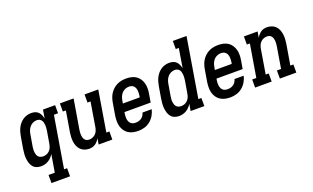

<svg xmlns="http://www.w3.org/2000/svg" viewBox="-96 -1245 3192 1961"><g transform="rotate(-20 1500.0 -265.0)"><path d="M190 205V117H258L290 -75Q279 -56 263.5 -40Q248 -24 229.5 -13Q211 -2 190.5 3Q170 8 150 8Q124 8 101 -1Q78 -10 63 -29Q48 -48 41 -71.5Q34 -95 31.5 -119.5Q29 -144 31 -170Q33 -196 37 -221L59 -351Q63 -374 69.5 -396.5Q76 -419 87 -440.5Q98 -462 114 -480.5Q130 -499 150.5 -512.5Q171 -526 194 -532Q217 -538 240 -538Q262 -538 282 -531.5Q302 -525 316 -510.5Q330 -496 338 -477Q346 -458 350 -438L365 -530H497V-442H452L359 117H392V205ZM206 -80Q225 -80 243.5 -87.5Q262 -95 276 -110Q290 -125 297 -143.5Q304 -162 307 -181L329 -311Q331 -326 332.5 -341.5Q334 -357 333 -371.5Q332 -386 328.5 -400.5Q325 -415 317 -426.5Q309 -438 296 -444Q283 -450 268 -450Q247 -450 226.5 -441Q206 -432 191.5 -415Q177 -398 169 -378Q161 -358 158 -337L136 -207Q134 -193 133 -178Q132 -163 134 -149Q136 -135 140.5 -122Q145 -109 154.5 -99Q164 -89 177.5 -84.5Q191 -80 206 -80Z M673 8Q647 8 623 -1Q599 -10 581.5 -27.5Q564 -45 554.5 -68Q545 -91 541.5 -116.5Q538 -142 539.5 -168.5Q541 -195 545 -221L582 -442H549V-530H698L644 -207Q642 -193 641 -178.5Q640 -164 641 -150.5Q642 -137 646 -124Q650 -111 658.5 -100.5Q667 -90 679.5 -85Q692 -80 707 -80Q725 -80 744 -88Q763 -96 776.5 -110.5Q790 -125 797 -143.5Q804 -162 807 -181L850 -442H817V-530H966L893 -88H926V0H777L788 -65Q779 -49 767 -35Q755 -21 740 -10.5Q725 0 707.5 4Q690 8 673 8Z M1208 8Q1179 8 1151 2Q1123 -4 1100 -19Q1077 -34 1061.5 -57Q1046 -80 1039 -106.5Q1032 -133 1032.5 -162.5Q1033 -192 1037 -221L1059 -351Q1063 -376 1071 -400.5Q1079 -425 1093.5 -447.5Q1108 -470 1128 -488Q1148 -506 1172 -517.5Q1196 -529 1221 -533.5Q1246 -538 1271 -538Q1300 -538 1328 -531.5Q1356 -525 1378 -510Q1400 -495 1415 -472Q1430 -449 1437 -422Q1444 -395 1443.5 -366Q1443 -337 1438 -309L1423 -221H1139L1136 -207Q1134 -192 1133 -177.5Q1132 -163 1134 -148.5Q1136 -134 1141.5 -121Q1147 -108 1156.5 -98.5Q1166 -89 1180 -84.5Q1194 -80 1208 -80Q1225 -80 1241.5 -84Q1258 -88 1272.5 -98Q1287 -108 1296.5 -123Q1306 -138 1310 -154H1410Q1402 -120 1384 -89Q1366 -58 1338 -35Q1310 -12 1276 -2Q1242 8 1208 8ZM1336 -309 1339 -323Q1341 -338 1342 -352.5Q1343 -367 1341.5 -381Q1340 -395 1335 -408Q1330 -421 1320.5 -431Q1311 -441 1297.5 -445.5Q1284 -450 1269 -450Q1248 -450 1227.5 -441.5Q1207 -433 1192 -416Q1177 -399 1169 -378.5Q1161 -358 1158 -337L1153 -309Z M1650 8Q1624 8 1601 -1Q1578 -10 1563 -29Q1548 -48 1541 -71.5Q1534 -95 1531.5 -119.5Q1529 -144 1531 -170Q1533 -196 1537 -221L1559 -351Q1563 -374 1569.5 -396.5Q1576 -419 1587 -440.5Q1598 -462 1614 -480.5Q1630 -499 1650.5 -512.5Q1671 -526 1694 -532Q1717 -538 1740 -538Q1762 -538 1782 -531.5Q1802 -525 1816 -510.5Q1830 -496 1838 -477Q1846 -458 1850 -438L1884 -647H1851V-735H2000L1893 -88H1926V0H1777L1790 -75Q1779 -56 1763.5 -40Q1748 -24 1729.5 -13Q1711 -2 1690.5 3Q1670 8 1650 8ZM1706 -80Q1725 -80 1743.5 -87.5Q1762 -95 1776 -110Q1790 -125 1797 -143.5Q1804 -162 1807 -181L1829 -311Q1831 -326 1832.5 -341.5Q1834 -357 1833 -371.5Q1832 -386 1828.5 -400.5Q1825 -415 1817 -426.5Q1809 -438 1796 -444Q1783 -450 1768 -450Q1747 -450 1726.5 -441Q1706 -432 1691.5 -415Q1677 -398 1669 -378Q1661 -358 1658 -337L1636 -207Q1634 -193 1633 -178Q1632 -163 1634 -149Q1636 -135 1640.5 -122Q1645 -109 1654.5 -99Q1664 -89 1677.5 -84.5Q1691 -80 1706 -80Z M2208 8Q2179 8 2151 2Q2123 -4 2100 -19Q2077 -34 2061.5 -57Q2046 -80 2039 -106.5Q2032 -133 2032.5 -162.5Q2033 -192 2037 -221L2059 -351Q2063 -376 2071 -400.5Q2079 -425 2093.5 -447.5Q2108 -470 2128 -488Q2148 -506 2172 -517.5Q2196 -529 2221 -533.5Q2246 -538 2271 -538Q2300 -538 2328 -531.5Q2356 -525 2378 -510Q2400 -495 2415 -472Q2430 -449 2437 -422Q2444 -395 2443.5 -366Q2443 -337 2438 -309L2423 -221H2139L2136 -207Q2134 -192 2133 -177.5Q2132 -163 2134 -148.5Q2136 -134 2141.5 -121Q2147 -108 2156.5 -98.5Q2166 -89 2180 -84.5Q2194 -80 2208 -80Q2225 -80 2241.5 -84Q2258 -88 2272.5 -98Q2287 -108 2296.5 -123Q2306 -138 2310 -154H2410Q2402 -120 2384 -89Q2366 -58 2338 -35Q2310 -12 2276 -2Q2242 8 2208 8ZM2336 -309 2339 -323Q2341 -338 2342 -352.5Q2343 -367 2341.5 -381Q2340 -395 2335 -408Q2330 -421 2320.5 -431Q2311 -441 2297.5 -445.5Q2284 -450 2269 -450Q2248 -450 2227.5 -441.5Q2207 -433 2192 -416Q2177 -399 2169 -378.5Q2161 -358 2158 -337L2153 -309Z M2478 0V-88H2523L2582 -442H2549V-530H2698L2687 -465Q2696 -481 2708 -495Q2720 -509 2735 -519.5Q2750 -530 2767.5 -534Q2785 -538 2802 -538Q2828 -538 2852.5 -529Q2877 -520 2894 -502.5Q2911 -485 2920.5 -462Q2930 -439 2933.5 -413.5Q2937 -388 2935.5 -361.5Q2934 -335 2930 -309L2893 -88H2926V0H2747V-88H2792L2831 -323Q2833 -337 2834 -351.5Q2835 -366 2834 -379.5Q2833 -393 2829 -406Q2825 -419 2816.5 -429.5Q2808 -440 2795.5 -445Q2783 -450 2769 -450Q2750 -450 2731 -442Q2712 -434 2698.5 -419.5Q2685 -405 2678 -386.5Q2671 -368 2668 -349L2625 -88H2658V0Z"/></g></svg>

Font: Iosevka Curly Slab SmBdObl
Style: Regular
Weight: 600
Italic angle: -9°
Monospace: yes
Designer: Belleve Invis
Foundry: Belleve Invis
Version: Version 11.0.0; ttfautohint (v1.8.3)